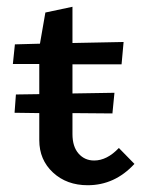

<svg xmlns="http://www.w3.org/2000/svg" viewBox="-20 -540 424 567"><path d="M331 -103 377 -56Q319 7 239 7Q177 7 136.5 -30.5Q96 -68 96 -126V-206L23 -207L27 -261L96 -262V-351H18L24 -409L98 -411L114 -503L194 -520V-413L345 -416L339 -350H194V-264L318 -266L312 -205L194 -206V-144Q194 -107 212 -86.5Q230 -66 258 -66Q296 -66 331 -103Z"/></svg>

Font: EauTest Semibold
Style: Regular
Weight: 600
Designer: Christian Thalmann (Catharsis Fonts)
Version: Version 0.001;PS 000.001;hotconv 1.0.88;makeotf.lib2.5.64775